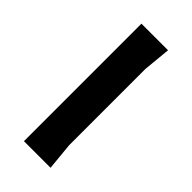

<svg xmlns="http://www.w3.org/2000/svg" viewBox="-3 -786 342 342"><g transform="rotate(-45 168.0 -615.5)"><path d="M20 -649H316V-582L264 -587H72L20 -582Z"/></g></svg>

Font: AR One Sans
Style: Regular
Weight: 400
Designer: Niteesh Yadav
Foundry: Niteesh Yadav
Version: Version 1.001;gftools[0.9.33]